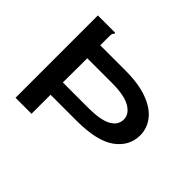

<svg xmlns="http://www.w3.org/2000/svg" viewBox="-139 -825 1027 1027"><g transform="rotate(45 375.0 -311.5)"><path d="M77 0V-623H207Q209 -621 209 -619Q209 -616 204 -610.5Q199 -605 199 -593V-519H386Q492 -519 559.5 -493Q627 -467 659 -424Q691 -381 691 -330Q691 -248 620 -196Q549 -144 393 -144H198V0ZM198 -237H390Q482 -237 525.5 -260.5Q569 -284 569 -328Q569 -368 524.5 -394.5Q480 -421 383 -421H199Z"/></g></svg>

Font: Inconsolata ExtraExpanded
Style: Bold
Weight: 700
Width: 8
Monospace: yes
Designer: Raph Levien, Cyreal, Brenton Simpson
Foundry: Raph Levien, Cyreal, Google
Version: Version 3.100; ttfautohint (v1.8.4.7-5d5b)